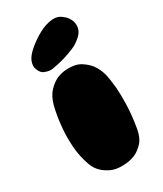

<svg xmlns="http://www.w3.org/2000/svg" viewBox="-195 -836 779 919"><g transform="rotate(-30 194.5 -376.0)"><path d="M347 -106Q339 -61 316.5 -37Q294 -13 269 -2Q240 10 206 11Q163 13 135.5 -0.5Q108 -14 91 -31Q72 -50 62 -77Q42 -132 38.5 -189.5Q35 -247 40 -295Q45 -350 58 -404Q71 -450 94.5 -474Q118 -498 141 -509Q168 -521 199 -522Q246 -524 274.5 -506Q303 -488 320 -465Q339 -438 348 -403Q355 -370 359 -326Q362 -288 360.5 -233Q359 -178 347 -106ZM88 -667Q96 -677 111.5 -690.5Q127 -704 145 -716.5Q163 -729 182.5 -739.5Q202 -750 218 -755Q240 -762 256.5 -763Q273 -764 284.5 -760.5Q296 -757 304.5 -750.5Q313 -744 321 -737Q329 -729 336 -716Q343 -703 344.5 -688Q346 -673 340 -656.5Q334 -640 315 -624Q294 -605 266 -593.5Q238 -582 212 -574Q182 -565 152 -560Q136 -556 121 -558Q108 -560 95 -566Q82 -572 74 -589Q66 -604 67 -618Q68 -632 73 -643Q78 -655 88 -667Z"/></g></svg>

Font: Sniglet
Style: ExtraBold
Weight: 800
Version: Version 2.000; ttfautohint (v0.95) -l 8 -r 50 -G 200 -x 14 -